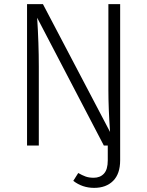

<svg xmlns="http://www.w3.org/2000/svg" viewBox="-20 -705 713 930"><path d="M562 -685V71Q562 137 528 171Q494 205 436 205Q379 205 335 171L359 133Q378 144 394.5 150Q411 156 434 156Q465 156 483.5 136Q502 116 502 72V0H483L160 -619Q168 -494 168 -383V0H111V-685H188L513 -66Q505 -182 505 -269V-685Z"/></svg>

Font: Statis Sans Light
Style: Regular
Weight: 300
Designer: bBox Type GmbH
Foundry: bBox Type GmbH
Version: Version 1.000